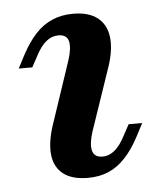

<svg xmlns="http://www.w3.org/2000/svg" viewBox="-40 -464 428 512"><g transform="rotate(-5 174.0 -208.0)"><path d="M198.4 -111.3Q187.9 -79 192.3 -60.5Q196.8 -41.9 219.4 -41.9Q237.1 -41.9 252 -54.4Q266.9 -66.9 279.8 -91.9L296 -121.8H332.3L312.9 -84.7Q296 -53.2 276.2 -31.9Q256.5 -10.5 231.9 0.4Q207.3 11.3 175.8 11.3Q133.9 11.3 110.5 -6.5Q87.1 -24.2 83.1 -56.9Q79 -89.5 93.5 -134.7L150.8 -305.6Q161.3 -337.9 156.9 -356Q152.4 -374.2 129.8 -374.2Q112.1 -374.2 97.2 -362.1Q82.3 -350 69.4 -325L53.2 -295.2H16.9L36.3 -332.3Q53.2 -363.7 73 -385.1Q92.7 -406.5 117.7 -417.3Q142.7 -428.2 173.4 -428.2Q215.3 -428.2 238.7 -410.1Q262.1 -391.9 266.5 -359.3Q271 -326.6 256.5 -281.5Z"/></g></svg>

Font: Playfair 9pt
Style: Bold Italic
Weight: 700
Italic angle: -15.6°
Designer: Claus Eggers Sørensen
Foundry: Claus Eggers Sørensen
Version: Version 2.203